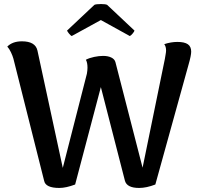

<svg xmlns="http://www.w3.org/2000/svg" viewBox="-20 -914 989 948"><path d="M924 -659Q924 -640 911 -595L747 -3Q703 14 667 14Q607 14 597 -21L478 -484L351 -3Q306 14 273 14Q205 14 198 -21L46 -625Q42 -639 34 -656Q26 -673 16 -684Q42 -710 88 -710Q155 -710 165 -664L290 -85L409 -550Q412 -567 412 -580Q412 -605 404 -619Q421 -628 445 -633Q469 -638 489 -638Q513 -638 529.5 -630Q546 -622 550 -607L684 -86L794 -623Q795 -631 797.5 -644Q800 -657 800 -665Q800 -684 791 -696Q824 -707 856 -707Q891 -707 907.5 -695.5Q924 -684 924 -659ZM644 -763Q643 -758 635 -748.5Q627 -739 621 -736L478 -815L334 -736Q328 -739 320.5 -748.5Q313 -758 311 -763L446 -890Q454 -894 479 -894Q501 -894 509 -890Z"/></svg>

Font: Arima Madurai ExtraBold
Style: Regular
Weight: 800
Designer: Joana Correia and Natanael Gama
Foundry: NDISCOVER
Version: Version 1.020